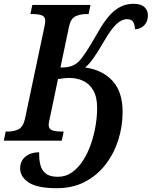

<svg xmlns="http://www.w3.org/2000/svg" viewBox="-41 -740 798 1010"><path d="M258 250Q155 250 110 220Q65 190 65 146Q65 106 93.5 83.5Q122 61 165 61Q164 97 171 126Q178 155 199.5 172.5Q221 190 263 190Q305 190 338 166.5Q371 143 396 104Q421 65 437.5 17Q454 -31 462 -80Q470 -129 470 -172Q470 -229 450 -264Q430 -299 397 -314.5Q364 -330 324 -330Q307 -330 292.5 -328Q278 -326 264 -324L221 -118Q215 -94 215 -84Q215 -61 234 -54.5Q253 -48 282 -48H294L284 0H-21L-11 -48H1Q31 -48 55.5 -59.5Q80 -71 90 -113L193 -601Q197 -619 197 -630Q197 -653 178.5 -659.5Q160 -666 131 -666H119L129 -714H435L425 -666H413Q382 -666 356.5 -654.5Q331 -643 322 -600L277 -385Q312 -384 335 -392.5Q358 -401 373 -416Q404 -447 467 -558Q517 -648 561.5 -684Q606 -720 661 -720Q700 -720 718.5 -703Q737 -686 737 -659Q737 -626 717.5 -606.5Q698 -587 669 -586Q669 -605 661 -622Q653 -639 628 -639Q601 -640 572.5 -614Q544 -588 508 -526Q475 -469 451.5 -435.5Q428 -402 407 -385Q499 -372 551.5 -314Q604 -256 604 -151Q604 -76 581.5 -4.5Q559 67 515 124.5Q471 182 406.5 216Q342 250 258 250Z"/></svg>

Font: Noto Serif SemiCondensed SemiBold
Style: Italic
Weight: 600
Width: 4
Italic angle: -12°
Designer: Monotype Design Team
Foundry: Monotype Imaging Inc.
Version: Version 2.014; ttfautohint (v1.8.4.7-5d5b)